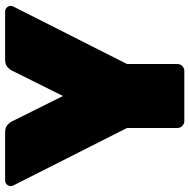

<svg xmlns="http://www.w3.org/2000/svg" viewBox="-15 -725 740 750"><g transform="rotate(-90 355.0 -350.0)"><path d="M257 0Q246 0 238 -8Q230 -16 230 -27V-224L5 -669Q4 -671 3.5 -673.5Q3 -676 3 -678Q3 -687 9.5 -693.5Q16 -700 25 -700H213Q233 -700 243 -690Q253 -680 255 -675L355 -474L455 -675Q457 -680 467 -690Q477 -700 497 -700H685Q694 -700 700.5 -693.5Q707 -687 707 -678Q707 -676 706.5 -673.5Q706 -671 705 -669L480 -224V-27Q480 -16 472 -8Q464 0 453 0Z"/></g></svg>

Font: Rubik Light Black
Style: Regular
Weight: 900
Version: Version 2.104